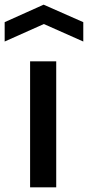

<svg xmlns="http://www.w3.org/2000/svg" viewBox="-57 -803 377 823"><path d="M-37 -708 130 -783 300 -708V-625L131 -700L-37 -625ZM72 -540H184V0H72Z"/></svg>

Font: Encode Sans Normal
Style: Medium
Weight: 500
Designer: Pablo Impallari, Andres Torresi
Foundry: Pablo Impallari, Andres Torresi
Version: Version 1.000; ttfautohint (v1.00) -l 8 -r 50 -G 200 -x 14 -